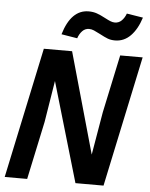

<svg xmlns="http://www.w3.org/2000/svg" viewBox="-61 -973 800 1022"><g transform="rotate(5 339.5 -461.5)"><path d="M151 -698H302L454 -159L493 -388L559 -698H679L531 0H381L225 -532L189 -310L123 0H3ZM372 -917Q396 -917 416 -910Q436 -903 462 -889Q481 -879 492.5 -874.5Q504 -870 515 -870Q536 -870 551 -884.5Q566 -899 575 -923L662 -909Q642 -846 607 -810.5Q572 -775 524 -775Q502 -775 485 -781.5Q468 -788 440 -803Q421 -813 408 -818.5Q395 -824 382 -824Q361 -824 346 -808.5Q331 -793 323 -769L238 -783Q278 -917 372 -917Z"/></g></svg>

Font: Azeret Mono Medium
Style: Italic
Weight: 500
Italic angle: -12°
Designer: Martin Vácha
Foundry: Displaay
Version: Version 1.000; Glyphs 3.0.3, build 3074